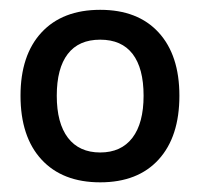

<svg xmlns="http://www.w3.org/2000/svg" viewBox="-20 -734 409 393"><path d="M185.1 -713.9Q262.2 -713.9 304.7 -667.5Q347.2 -621.1 347.2 -538.1Q347.2 -454.1 304.7 -407.5Q262.2 -360.8 185.1 -360.8Q107.9 -360.8 64.9 -407.5Q22 -454.1 22 -538.1Q22 -621.1 64.9 -667.5Q107.9 -713.9 185.1 -713.9ZM185.1 -652.8Q141.1 -652.8 118.7 -623.5Q96.2 -594.2 96.2 -538.1Q96.2 -481.9 119.1 -451.9Q142.1 -421.9 185.1 -421.9Q228 -421.9 251 -451.9Q273.9 -481.9 273.9 -538.1Q273.9 -594.2 251.5 -623.5Q229 -652.8 185.1 -652.8Z"/></svg>

Font: Sarala
Style: Regular
Weight: 400
Designer: Andres Torresi
Foundry: Huerta Tipografica
Version: Version 1.004;PS 001.003;hotconv 1.0.70;makeotf.lib2.5.58329